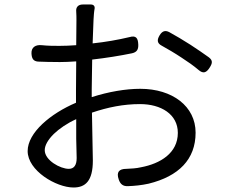

<svg xmlns="http://www.w3.org/2000/svg" viewBox="-20 -809 1020 854"><path d="M787 -553C815 -535 842 -516 863 -498C884 -480 898 -485 913 -509C925 -528 927 -540 909 -554C886 -571 857 -590 827 -610C796 -630 762 -650 733 -666C714 -676 701 -670 690 -652C678 -632 678 -617 699 -606C726 -591 757 -573 787 -553ZM219 -213C244 -237 279 -261 319 -279V-192L321 -106C321 -74 309 -58 286 -58C248 -58 179 -96 179 -141C179 -163 194 -188 219 -213ZM391 -201 389 -308C460 -332 529 -346 603 -346C696 -346 771 -301 771 -218C771 -128 693 -81 607 -65C586 -60 564 -59 542 -58C509 -58 497 -43 508 -11C515 10 527 20 549 19C578 18 609 15 641 8C775 -25 850 -100 850 -219C850 -336 747 -414 604 -414C539 -414 463 -401 388 -377V-412L390 -544C451 -551 514 -561 567 -572C589 -577 596 -589 595 -611C594 -641 584 -652 556 -644C506 -632 449 -622 392 -616L396 -721C397 -738 398 -756 401 -772C402 -782 396 -789 384 -789H359H348C328 -789 317 -777 319 -758C320 -745 320 -730 320 -719L319 -608C292 -606 267 -605 244 -605C220 -605 195 -605 166 -608C139 -611 119 -599 120 -572C121 -550 127 -537 149 -535C175 -534 205 -533 246 -533C267 -533 291 -534 319 -536L318 -408V-352C205 -304 103 -219 103 -137C103 -50 230 25 307 25C360 25 393 -4 393 -95Z"/></svg>

Font: GenSenRounded2 TW R
Style: Regular
Weight: 400
Version: Version 2.100;PS 2.1;hotconv 16.6.51;makeotf.lib2.5.65220 DE